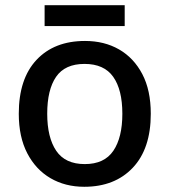

<svg xmlns="http://www.w3.org/2000/svg" viewBox="-20 -706 649 736"><path d="M558 -270Q558 -136 489 -63Q420 10 303 10Q230 10 173.5 -23Q117 -56 84.5 -118.5Q52 -181 52 -270Q52 -404 120 -476.5Q188 -549 306 -549Q380 -549 436.5 -516.5Q493 -484 525.5 -422Q558 -360 558 -270ZM161 -270Q161 -179 195.5 -128Q230 -77 305 -77Q380 -77 414.5 -128Q449 -179 449 -270Q449 -362 414 -411.5Q379 -461 304 -461Q229 -461 195 -411.5Q161 -362 161 -270ZM458 -686V-606H151V-686Z"/></svg>

Font: Noto Sans Tamil Medium
Style: Regular
Weight: 500
Designer: Jelle Bosma - Monotype Design Team
Foundry: Monotype Imaging Inc.
Version: Version 2.004; ttfautohint (v1.8.4.7-5d5b)